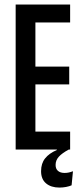

<svg xmlns="http://www.w3.org/2000/svg" viewBox="-20 -659 358 846"><path d="M49 0V-639H136V0ZM102.5 0V-79H289V0ZM106 -287V-365.5H285V-287ZM101.5 -560V-639H289V-560ZM242 167.5Q205 167.5 183 149Q161 130.5 161 95.5V95Q161 61 178.8 38.8Q196.5 16.5 230.5 2V-3L283 -3.5V0Q254 15.5 239.5 31.2Q225 47 225 67.5V68Q225 85 235.5 94Q246 103 264.5 103Q274.5 103 283.5 101Q292.5 99 301.5 95.5L295.5 157.5Q285.5 162 271 164.8Q256.5 167.5 242 167.5Z"/></svg>

Font: Anek Latin Condensed Medium
Style: Regular
Weight: 500
Width: 3
Designer: Yesha Goshar
Foundry: Ek Type
Version: Version 1.003